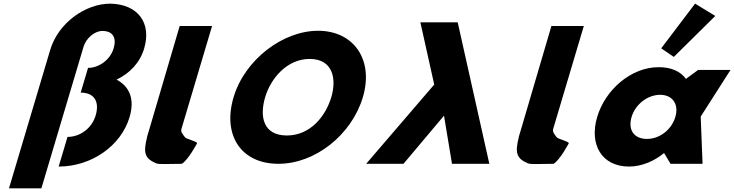

<svg xmlns="http://www.w3.org/2000/svg" viewBox="-20 -895 4011 1049"><path d="M300.5 15C478.5 15 640.9 -97 687.9 -255C718 -356 686 -423 617 -460C688.1 -494 744.1 -551 767.6 -630C808.7 -768 735.6 -872 582.5 -875C448.5 -875 298.9 -772 254.2 -622L206 -460L165.8 -325L29.1 134H206.1L435.4 -636C452.9 -695 504.2 -726 538.2 -726C596.2 -726 618.5 -690 600.6 -630C581.8 -567 519 -524 461 -524L420.8 -389C496.8 -389 524.6 -338 502.6 -264C481.8 -194 417.8 -147 348.8 -147Z M961.7 -753H1138.7L971.4 -191C966.2 -173 978.8 -161.8 990.6 -145C997 -135.7 1052.3 -124 1057.1 -113C1057.1 -113 1008.7 -21.3 973.6 0C889.5 0 849.3 4.3 832.4 -3C772.5 -28.9 760.6 -57.6 784.1 -148L783.6 -148L789.1 -166.5C792 -176.7 795.2 -187.5 798.8 -199L799.1 -200Z M1256.2 -363.9C1195.2 -159.1 1294.1 -0.1 1501.5 -0.1C1702.9 -0.1 1901.5 -159.1 1962.5 -363.9C2023.5 -568.8 1912.5 -726.9 1717.9 -726.9C1524.9 -726.9 1317.2 -568.8 1256.2 -363.9ZM1428.7 -363.9C1459.9 -468.5 1548.8 -573 1672 -573C1796.1 -573 1821.1 -468.5 1790 -363.9C1758.9 -259.4 1675 -154.8 1547.5 -154.8C1416.6 -154.8 1397.6 -259.4 1428.7 -363.9Z M2449.5 0 2405.8 -263 2184.5 0H1980.5L2352.4 -433L2276.7 -773H2480.7L2653.5 0Z M2992.7 -753H3169.7L3002.4 -191C2997.2 -173 3009.8 -161.8 3021.6 -145C3028 -135.7 3083.3 -124 3088.1 -113C3088.1 -113 3039.7 -21.3 3004.6 0C2920.5 0 2880.3 4.3 2863.4 -3C2803.5 -28.9 2791.6 -57.6 2815.1 -148L2814.6 -148L2820.1 -166.5C2823 -176.7 2826.2 -187.5 2829.8 -199L2830.1 -200Z M3592.6 -631 3661.4 -584 3888 -807.9 3777.6 -875.1ZM3430.7 -256C3451.9 -327 3519.8 -377 3586.8 -377C3652.8 -377 3690.9 -327 3669.7 -256C3648.9 -186 3584 -136 3515 -136C3443 -136 3409.9 -186 3430.7 -256ZM3242.7 -256C3198.1 -106 3267 15 3417 15C3487 15 3556.3 -16 3606.8 -58H3608.8L3643.5 0H3818.5L3808.3 -258L3971.3 -513H3794.3L3727.7 -464C3697.9 -505 3647.7 -528 3578.7 -528C3428.7 -528 3287.4 -406 3242.7 -256Z"/></svg>

Font: Hussar
Style: BdOblThree
Weight: 700
Foundry: Cannot Into Space Fonts
Version: Version 2.00